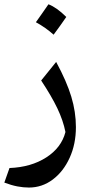

<svg xmlns="http://www.w3.org/2000/svg" viewBox="-20 -594 432 888"><path d="M331.1 -6.3Q331.1 72.3 302.2 135.7Q273.4 199.2 224.1 236.3Q174.8 273.4 113.8 273.4Q87.9 273.4 60.1 268.1Q32.2 262.7 0 250.5L23.9 183.1Q124 179.2 194.1 134Q264.2 88.9 282.7 16.6Q272 -37.1 245.1 -93.3Q218.3 -149.4 170.4 -221.7L239.7 -307.6Q288.6 -217.3 309.8 -146.7Q331.1 -76.2 331.1 -6.3ZM204.1 -574.2Q242.2 -559.6 286.6 -515.6Q272.5 -495.1 258.1 -474.9Q243.7 -454.6 228 -433.6Q190.9 -466.8 146 -491.2Q161.1 -512.7 175.3 -532.7Q189.5 -552.7 204.1 -574.2Z"/></svg>

Font: Pinar-DS1-FD Medium
Style: Regular
Weight: 500
Designer: Amin Abedi
Version: Version 3.000